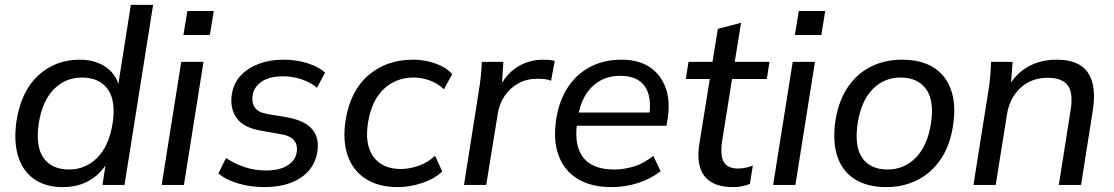

<svg xmlns="http://www.w3.org/2000/svg" viewBox="-20 -756 4553 785"><path d="M236 9Q167 9 120 -23.5Q73 -56 54 -117.5Q35 -179 48 -265Q68 -386 138 -449Q208 -512 306 -512Q372 -512 416.5 -479Q461 -446 470 -388H460L515 -736H606L489 0H399L417 -117H432Q406 -58 356 -24.5Q306 9 236 9ZM262 -63Q329 -63 377 -110.5Q425 -158 440 -249Q455 -344 420.5 -391.5Q386 -439 315 -439Q248 -439 201 -392Q154 -345 139 -255Q124 -159 157.5 -111Q191 -63 262 -63Z M641 0 721 -503H812L732 0ZM730 -613 746 -711H854L838 -613Z M1062 9Q1004 9 953.5 -6Q903 -21 873 -47L904 -110Q938 -87 979.5 -73Q1021 -59 1067 -59Q1123 -59 1155.5 -79.5Q1188 -100 1193 -133Q1198 -164 1181.5 -183Q1165 -202 1125 -208L1051 -221Q977 -233 948 -272.5Q919 -312 928 -371Q935 -416 964 -447Q993 -478 1038 -495Q1083 -512 1137 -512Q1192 -512 1237.5 -497.5Q1283 -483 1309 -459L1276 -397Q1250 -419 1213.5 -431.5Q1177 -444 1137 -444Q1081 -444 1049.5 -422Q1018 -400 1013 -367Q1008 -337 1022 -316.5Q1036 -296 1073 -290L1150 -277Q1226 -264 1256.5 -227.5Q1287 -191 1277 -133Q1270 -89 1241.5 -57Q1213 -25 1167 -8Q1121 9 1062 9Z M1606 9Q1529 9 1476.5 -24Q1424 -57 1402 -118.5Q1380 -180 1393 -265Q1413 -386 1487 -449Q1561 -512 1669 -512Q1716 -512 1759 -497Q1802 -482 1829 -453L1795 -391Q1769 -416 1736 -427.5Q1703 -439 1672 -439Q1599 -439 1549.5 -392.5Q1500 -346 1485 -257Q1470 -166 1506.5 -115.5Q1543 -65 1619 -65Q1652 -65 1689.5 -77.5Q1727 -90 1759 -119L1788 -55Q1757 -25 1706.5 -8Q1656 9 1606 9Z M1877 0 1937 -380Q1942 -410 1945.5 -441.5Q1949 -473 1950 -503H2038L2030 -377L2013 -376Q2030 -422 2059 -452.5Q2088 -483 2124.5 -497.5Q2161 -512 2200 -512Q2213 -512 2225 -511Q2237 -510 2248 -507L2233 -426Q2220 -431 2207 -432.5Q2194 -434 2177 -434Q2133 -434 2099 -415Q2065 -396 2043 -363.5Q2021 -331 2015 -290L1968 0Z M2481 9Q2396 9 2341 -25Q2286 -59 2263.5 -121.5Q2241 -184 2254 -268Q2266 -345 2302 -399.5Q2338 -454 2394 -483Q2450 -512 2521 -512Q2591 -512 2636.5 -481.5Q2682 -451 2701.5 -397Q2721 -343 2710 -272L2705 -242H2321L2329 -296H2652L2634 -282Q2646 -361 2616 -403.5Q2586 -446 2516 -446Q2466 -446 2429.5 -423.5Q2393 -401 2371 -362.5Q2349 -324 2343 -274L2339 -249Q2327 -160 2365 -111.5Q2403 -63 2491 -63Q2533 -63 2574 -76Q2615 -89 2651 -119L2681 -56Q2641 -25 2589 -8Q2537 9 2481 9Z M2978 9Q2895 9 2860.5 -35.5Q2826 -80 2839 -166L2882 -433H2784L2795 -503H2893L2915 -638L3010 -663L2984 -503H3126L3115 -433H2973L2932 -176Q2924 -118 2940 -92.5Q2956 -67 2996 -67Q3015 -67 3030 -70.5Q3045 -74 3058 -79L3046 -4Q3030 2 3013.5 5.5Q2997 9 2978 9Z M3141 0 3221 -503H3312L3232 0ZM3230 -613 3246 -711H3354L3338 -613Z M3603 9Q3527 9 3475.5 -23Q3424 -55 3403.5 -116.5Q3383 -178 3396 -265Q3409 -345 3447 -400.5Q3485 -456 3541.5 -484Q3598 -512 3668 -512Q3746 -512 3797 -480Q3848 -448 3869 -386.5Q3890 -325 3876 -239Q3863 -158 3825 -103Q3787 -48 3730 -19.5Q3673 9 3603 9ZM3609 -63Q3676 -63 3723.5 -110.5Q3771 -158 3786 -249Q3801 -344 3766.5 -391.5Q3732 -439 3662 -439Q3595 -439 3548.5 -392Q3502 -345 3487 -255Q3472 -159 3505 -111Q3538 -63 3609 -63Z M3960 0 4021 -384Q4026 -413 4028.5 -443Q4031 -473 4032 -503H4120L4112 -395L4099 -394Q4129 -452 4181 -482Q4233 -512 4300 -512Q4392 -512 4428 -459Q4464 -406 4448 -305L4400 0H4309L4357 -304Q4369 -376 4345.5 -407Q4322 -438 4264 -438Q4197 -438 4152.5 -397Q4108 -356 4097 -288L4051 0Z"/></svg>

Font: Mulish ExtraLight Medium
Style: Italic
Weight: 500
Italic angle: -9°
Version: Version 3.603